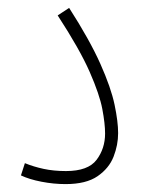

<svg xmlns="http://www.w3.org/2000/svg" viewBox="-20 -461 363 486"><path d="M33 -17 43 -48Q65 -39 90.5 -33.5Q116 -28 147 -28Q203 -28 224.5 -56.5Q246 -85 246 -123Q246 -148 239 -185Q232 -222 207 -279Q182 -336 126 -422L155 -441Q207 -360 234 -299.5Q261 -239 270 -196Q279 -153 279 -124Q279 -94 267.5 -64.5Q256 -35 227 -15Q198 5 146 5Q116 5 85 -1Q54 -7 33 -17Z"/></svg>

Font: Noto Sans Arabic UI XCn XLt
Style: Regular
Weight: 200
Width: 2
Designer: Monotype Design Team, Nadine Chahine and Nizar Qandah
Foundry: Monotype Imaging Inc.
Version: Version 2.010; ttfautohint (v1.8.4.7-5d5b)